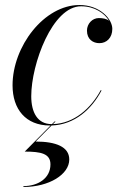

<svg xmlns="http://www.w3.org/2000/svg" viewBox="-20 -490 478 765"><path d="M181 165C181 221 130.5 251.5 73.5 251.5V255C175.5 255 256 205 256 145.5C256 95 203 74 122 74L185.5 10C278 7 346 -56 384.5 -129.5L381.5 -131C342.5 -58.5 275.5 2 191 4.5L201.5 -6H197.5L187 4.5H185.5C129.5 4.5 104.5 -42.5 104.5 -106.5C104.5 -235.5 189 -465 303 -465C357 -465 397 -437 414.5 -407C404.5 -415.5 389.5 -418 373.5 -418C348 -418 326.5 -395.5 326.5 -368C326.5 -333 351 -318 376 -318C405 -318 427.5 -339.5 427.5 -375C427.5 -414 378.5 -470 296.5 -470C155.5 -470 30 -305 30 -150C30 -55 82.5 10 178.5 10C179.5 10 180.5 10 181.5 10L78.5 114C143.5 114 181 122 181 165Z"/></svg>

Font: Bodoni* 48pt
Style: Italic
Weight: 400
Italic angle: -13°
Version: Version 2.3